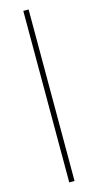

<svg xmlns="http://www.w3.org/2000/svg" viewBox="-146 -876 535 1048"><g transform="rotate(-15 121.5 -352.5)"><path d="M106 -837H136V132H106Z"/></g></svg>

Font: SpoqaHanSansJP-Thin
Style: Regular
Weight: 250
Designer: [Source Han Sans]
Ryoko NISHIZUKA  (kana & ideographs); Paul D. Hunt (Latin, Greek & Cyrillic); Wenlong ZHANG  (bopomofo
Foundry: Spoqa (http://bi.spoqa.com)
Version: Version 1.002.20150607